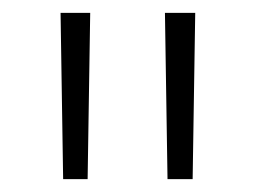

<svg xmlns="http://www.w3.org/2000/svg" viewBox="-20 -720 397 298"><path d="M116 -442C116 -442 78 -442 78 -442C78 -442 74 -700 74 -700C74 -700 120 -700 120 -700C120 -700 116 -442 116 -442ZM279 -442C279 -442 240 -442 240 -442C240 -442 236 -700 236 -700C236 -700 283 -700 283 -700C283 -700 279 -442 279 -442Z"/></svg>

Font: TamingNoise
Style: Regular
Weight: 500
Designer: Julieta Ulanovsky
Foundry: Julieta Ulanovsky
Version: ""